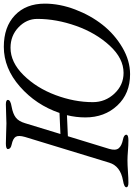

<svg xmlns="http://www.w3.org/2000/svg" viewBox="136 -840 718 1031"><g transform="rotate(-90 495.5 -325.0)"><path d="M754 -628Q676 -628 607 -558Q538 -488 500 -386.5Q462 -285 462 -186Q462 -119 508 -70Q554 -21 619 -21Q697 -21 765.5 -95.5Q834 -170 871.5 -276Q909 -382 909 -484Q909 -542 864 -585Q819 -628 754 -628ZM275 -550Q285 -585 276 -600Q267 -615 234 -622Q210 -627 210 -642Q210 -653 240 -653Q266 -653 296.5 -651.5Q327 -650 348 -650Q367 -650 395.5 -651.5Q424 -653 450 -653Q474 -653 474 -642Q474 -628 437 -622Q399 -615 379 -599.5Q359 -584 349 -550L291 -360L404 -365Q447 -491 545.5 -577.5Q644 -664 759 -664Q866 -664 928.5 -604.5Q991 -545 991 -444Q991 -364 959.5 -281Q928 -198 877 -133.5Q826 -69 755.5 -27.5Q685 14 612 14Q508 14 444 -54.5Q380 -123 380 -226Q380 -276 392 -325L279 -320L211 -98Q201 -64 214 -47.5Q227 -31 262 -24Q287 -19 287 -6Q287 5 257 5Q231 5 200.5 2.5Q170 0 149 0Q126 0 90 2.5Q54 5 29 5Q5 5 5 -6Q5 -18 41 -24Q119 -38 137 -98Z"/></g></svg>

Font: EB Garamond 12
Style: Italic
Weight: 400
Italic angle: -17°
Version: Version 0.016; ttfautohint (v1.8.4)